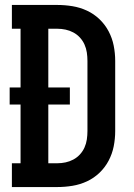

<svg xmlns="http://www.w3.org/2000/svg" viewBox="-20 -755 540 775"><path d="M28 0V-96H63V-333H19V-402H63V-639H28V-735H211Q242 -735 272.5 -730Q303 -725 331 -712Q359 -699 381.5 -677.5Q404 -656 418.5 -628.5Q433 -601 439 -570.5Q445 -540 445 -509V-226Q445 -195 439 -164.5Q433 -134 418.5 -106.5Q404 -79 381.5 -57.5Q359 -36 331 -23Q303 -10 272.5 -5Q242 0 211 0ZM175 -96H211Q228 -96 244.5 -99.5Q261 -103 276 -111Q291 -119 302.5 -131.5Q314 -144 321 -159.5Q328 -175 330.5 -192Q333 -209 333 -226V-509Q333 -526 330.5 -543Q328 -560 321 -575.5Q314 -591 302.5 -603.5Q291 -616 276 -624Q261 -632 244.5 -635.5Q228 -639 211 -639H175V-402H262V-333H175Z"/></svg>

Font: Iosevka Curly Slab
Style: Bold
Weight: 700
Monospace: yes
Designer: Belleve Invis
Foundry: Belleve Invis
Version: Version 22.1.2; ttfautohint (v1.8.4)